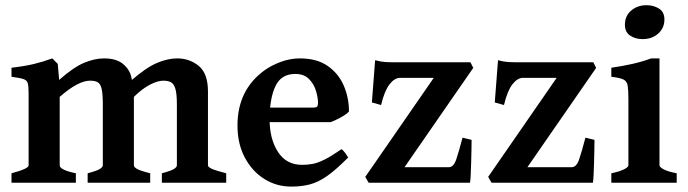

<svg xmlns="http://www.w3.org/2000/svg" viewBox="-20 -689 2595 724"><path d="M590.3 0V-35.6Q625.5 -44.9 636.2 -52Q647 -59.1 647 -65.4V-294.4Q647 -334.5 641.4 -353.8Q635.7 -373 624.5 -378.9Q613.3 -384.8 595.7 -384.8Q574.2 -384.8 545.2 -369.6Q516.1 -354.5 484.9 -323.7V-65.4Q484.9 -59.1 496.3 -52.2Q507.8 -45.4 546.4 -35.6V0H310.5V-35.6Q345.7 -44.9 356.7 -52Q367.7 -59.1 367.7 -65.4V-294.4Q367.7 -334.5 363.3 -353.8Q358.9 -373 348.4 -378.9Q337.9 -384.8 319.8 -384.8Q274.9 -384.8 205.1 -323.7V-65.4Q205.1 -48.3 266.1 -35.6V0H23.4V-35.6Q87.9 -52.7 87.9 -65.4V-336.4Q87.9 -362.3 85 -374.3Q82 -386.2 68.4 -390.9Q54.7 -395.5 23.4 -399.4V-433.6Q73.7 -439.5 108.2 -447.8Q142.6 -456.1 177.2 -468.8L197.8 -448.2L203.1 -387.7Q257.8 -436 297.6 -452.4Q337.4 -468.8 372.6 -468.8Q418.9 -468.8 444.6 -447.3Q470.2 -425.8 476.1 -394.5L477.5 -387.7Q532.2 -435.1 572.5 -451.9Q612.8 -468.8 648.4 -468.8Q694.8 -468.8 729.5 -440.4Q764.2 -412.1 764.2 -343.8V-65.4Q764.2 -59.1 779.3 -52.2Q794.4 -45.4 833 -35.6V0Z M1295.9 -268.6Q1287.1 -258.3 1265.1 -246.3Q1243.2 -234.4 1227.5 -228.5H932.6L933.6 -283.2H1160.6Q1171.9 -283.2 1175.5 -286.9Q1179.2 -290.5 1179.2 -300.8Q1179.2 -320.3 1171.6 -345.9Q1164.1 -371.6 1145.3 -390.9Q1126.5 -410.2 1093.3 -410.2Q1040 -410.2 1018.3 -363.5Q996.6 -316.9 996.6 -239.3Q996.6 -165 1028.1 -116.2Q1059.6 -67.4 1119.1 -67.4Q1139.6 -67.4 1159.2 -71Q1178.7 -74.7 1204.1 -87.4Q1229.5 -100.1 1267.6 -126.5Q1273.9 -123 1282.5 -111.1Q1291 -99.1 1293 -95.2Q1247.6 -49.3 1213.9 -25.6Q1180.2 -2 1148.7 6.3Q1117.2 14.6 1078.1 14.6Q1022.5 14.6 976.6 -14.2Q930.7 -43 903.1 -95Q875.5 -147 875.5 -215.8Q875.5 -349.1 976.1 -422.9Q1002 -441.9 1037.8 -455.3Q1073.7 -468.8 1110.8 -468.8Q1174.8 -468.8 1215.6 -440.4Q1256.3 -412.1 1276.1 -366.5Q1295.9 -320.8 1295.9 -268.6Z M1758.3 -161.6Q1758.3 -146 1757.8 -122.3Q1757.3 -98.6 1756.6 -73.7Q1755.9 -48.8 1754.9 -28.8Q1753.9 -8.8 1752.4 0H1370.1L1357.4 -22L1615.7 -395.5H1488.8Q1467.8 -395.5 1448.7 -370.8Q1429.7 -346.2 1417 -293L1382.3 -302.7L1394.5 -461.9Q1416 -456.1 1432.6 -455.1Q1449.2 -454.1 1480.5 -454.1H1753.9L1764.6 -433.1L1505.4 -58.6H1672.9Q1690.4 -58.6 1700.4 -87.9Q1710.4 -117.2 1724.1 -169.9Z M2221.7 -161.6Q2221.7 -146 2221.2 -122.3Q2220.7 -98.6 2220 -73.7Q2219.2 -48.8 2218.3 -28.8Q2217.3 -8.8 2215.8 0H1833.5L1820.8 -22L2079.1 -395.5H1952.1Q1931.2 -395.5 1912.1 -370.8Q1893.1 -346.2 1880.4 -293L1845.7 -302.7L1857.9 -461.9Q1879.4 -456.1 1896 -455.1Q1912.6 -454.1 1943.8 -454.1H2217.3L2228 -433.1L1968.8 -58.6H2136.2Q2153.8 -58.6 2163.8 -87.9Q2173.8 -117.2 2187.5 -169.9Z M2485.4 -615.7Q2485.4 -583 2461.9 -562.3Q2438.5 -541.5 2403.3 -541.5Q2376 -541.5 2356.2 -554.7Q2336.4 -567.9 2336.4 -595.7Q2336.4 -628.9 2360.1 -649.2Q2383.8 -669.4 2418 -669.4Q2444.3 -669.4 2464.8 -656.7Q2485.4 -644 2485.4 -615.7ZM2285.2 0V-35.6Q2317.9 -42.5 2333.7 -50.8Q2349.6 -59.1 2349.6 -65.4V-316.4Q2349.6 -349.6 2346.9 -366.2Q2344.2 -382.8 2330.6 -389.4Q2316.9 -396 2285.2 -399.4V-433.6Q2326.7 -439.5 2364.5 -448Q2402.3 -456.5 2435.5 -468.8H2466.8V-65.4Q2466.8 -59.6 2481.4 -51Q2496.1 -42.5 2531.7 -35.6V0Z"/></svg>

Font: Gentium Plus
Style: Bold
Weight: 700
Designer: Victor Gaultney, Annie Olsen, Iska Routamaa, Becca Hirsbrunner
Foundry: SIL International
Version: Version 6.101